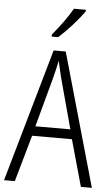

<svg xmlns="http://www.w3.org/2000/svg" viewBox="-62 -1053 596 1028"><g transform="rotate(5 236.0 -539.5)"><path d="M357 -1005V-1013H293C266 -966 228 -914 187 -865V-854H222C265 -892 328 -961 357 -1005ZM413 -66H472L269 -781H204L0 -66H58L129 -316H343ZM258 -634 330 -368H142L214 -634C222 -666 230 -697 236 -728C242 -698 251 -664 258 -634Z"/></g></svg>

Font: Noto Sans Malayalam UI Condensed Light
Style: Regular
Weight: 300
Width: 3
Designer: Jelle Bosma - Monotype Design Team
Foundry: Monotype Imaging Inc.
Version: Version 2.104